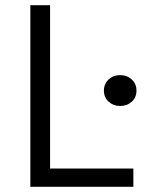

<svg xmlns="http://www.w3.org/2000/svg" viewBox="-20 -720 572 740"><path d="M97 0V-700H173V-70.5H494V0ZM443 -311.5Q417 -311.5 398.8 -328Q380.5 -344.5 380.5 -371Q380.5 -397 398.8 -413.8Q417 -430.5 443 -430.5Q469.5 -430.5 487.8 -413.8Q506 -397 506 -371Q506 -344.5 487.8 -328Q469.5 -311.5 443 -311.5Z"/></svg>

Font: Geologica ExtraLight
Style: Regular
Weight: 200
Designer: Sindre Bremnes, Frode Helland
Foundry: Monokrom Skriftforlag AS
Version: Version 1.010; ttfautohint (v1.8.4.7-5d5b);gftools[0.9.28]